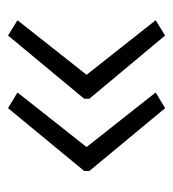

<svg xmlns="http://www.w3.org/2000/svg" viewBox="4 -516 440 489"><g transform="rotate(-90 224.5 -272.0)"><path d="M33 -278 193 -472 233 -448 94 -272 233 -96 193 -72 33 -265ZM217 -278 378 -472 417 -448 278 -272 417 -96 378 -72 217 -265Z"/></g></svg>

Font: Noto Sans Thai Light
Style: Regular
Weight: 300
Designer: Monotype Design Team
Foundry: Monotype Imaging Inc.
Version: Version 2.001